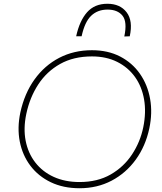

<svg xmlns="http://www.w3.org/2000/svg" viewBox="-20 -992 859 1021"><path d="M403 9Q316.5 9 250 -23Q183.5 -55 141.5 -110.8Q99.5 -166.5 85.2 -239Q71 -311.5 88 -393Q110 -495 163.5 -569.5Q217 -644 295 -684.5Q373 -725 469 -725Q554 -725 618.8 -691.5Q683.5 -658 724.2 -599.5Q765 -541 778.2 -466.2Q791.5 -391.5 774 -309Q754 -215 702 -143.2Q650 -71.5 573.5 -31.2Q497 9 403 9ZM403 -24Q498.5 -24 568.5 -64.2Q638.5 -104.5 682.2 -171Q726 -237.5 742 -316Q758 -395 746.2 -463.2Q734.5 -531.5 697.8 -582.8Q661 -634 603 -663Q545 -692 469 -692Q371.5 -692 300 -652Q228.5 -612 183.5 -543Q138.5 -474 120 -387Q103.5 -309.5 116.5 -243.2Q129.5 -177 167.8 -127.8Q206 -78.5 266 -51.2Q326 -24 403 -24ZM641 -798Q657.5 -876 631.5 -908.5Q605.5 -941 552 -941Q499 -941 464.8 -908.2Q430.5 -875.5 414 -799H385Q403 -881.5 443 -926.8Q483 -972 551 -972Q618.5 -972 653.2 -926.8Q688 -881.5 670 -799Z"/></svg>

Font: Commissioner Thin
Style: Italic
Weight: 100
Italic angle: -12°
Designer: Kostas Bartsokas
Foundry: Kostas Bartsokas
Version: Version 1.000; ttfautohint (v1.8.3)